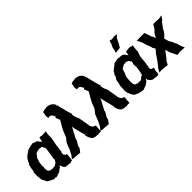

<svg xmlns="http://www.w3.org/2000/svg" viewBox="99 -1690 2608 2608"><g transform="rotate(-45 1403.0 -386.0)"><path d="M322 -542 326 -538C301 -540 262 -526 234 -516C232 -517 241 -520 230 -513C228 -509 235 -520 226 -518C228 -513 219 -508 226 -509C207 -494 189 -491 172 -473C143 -449 122 -414 113 -383C101 -378 98 -360 95 -351C88 -325 84 -296 81 -271C82 -271 81 -272 81 -276C79 -261 83 -267 76 -255L70 -254C69 -232 71 -215 70 -199C63 -179 77 -162 73 -147C75 -136 79 -136 73 -145C74 -108 84 -93 97 -71C110 -44 112 -29 135 -22C153 -16 157 -7 181 0C192 11 216 14 226 8C233 2 238 8 239 15C263 15 286 -2 320 -9C327 -19 342 -28 363 -43C365 -41 372 -43 376 -57C386 -62 389 -70 389 -74C393 -40 410 -12 431 2C453 1 465 11 485 7C496 9 503 9 510 15C534 2 541 2 554 3L564 -74L567 -103C565 -105 564 -108 561 -111C542 -111 539 -111 538 -127C521 -132 528 -159 529 -172L533 -184L536 -182L551 -303L563 -363L570 -398L572 -414V-474L581 -530L514 -524L464 -534L453 -498L447 -464C430 -477 419 -502 403 -514C403 -522 386 -529 383 -523C361 -532 345 -544 322 -542ZM420 -373 418 -346 394 -189 388 -185 397 -182 395 -169C390 -163 388 -153 383 -155C381 -144 373 -126 357 -126C342 -105 315 -108 298 -106C275 -100 255 -115 240 -116C236 -123 224 -125 220 -135C215 -154 217 -179 214 -186C207 -196 213 -195 217 -199C220 -222 214 -226 215 -247L219 -254C219 -259 218 -269 218 -263C220 -301 237 -329 238 -344C244 -358 256 -376 270 -386C273 -402 279 -407 298 -413C313 -421 328 -420 347 -425C369 -422 383 -420 392 -418C403 -403 404 -407 405 -391C411 -386 416 -380 420 -373Z M741 -740 732 -688C728 -674 729 -653 737 -632C737 -646 731 -632 742 -631C746 -633 760 -641 761 -637C791 -633 803 -615 811 -587L821 -589L818 -579L804 -565L830 -501L775 -407L751 -360L718 -276L679 -227L680 -233L666 -204L635 -124L597 -51L564 -11L586 -3L707 7C719 -9 732 -26 744 -42L751 -74L762 -95L792 -144L796 -169L825 -222L850 -273L853 -272L878 -325L881 -299L887 -270L927 -114L920 -107C923 -93 923 -93 926 -97C929 -61 946 -42 963 -18C980 -9 1000 6 1051 2C1045 15 1051 6 1058 7C1062 4 1060 2 1068 1C1086 2 1100 2 1110 2L1119 -111C1117 -107 1114 -103 1112 -100V-109C1085 -108 1068 -130 1058 -157L1055 -167L1043 -241C1037 -273 1031 -305 1026 -337L1005 -382L993 -435L1001 -443C994 -467 986 -491 979 -516L944 -654V-670L939 -672C944 -669 932 -669 929 -670C933 -683 928 -680 939 -682C913 -725 886 -750 824 -754C827 -757 828 -755 826 -754C812 -762 817 -752 806 -748V-753C783 -752 760 -746 741 -740Z M1289 -740 1280 -688C1276 -674 1277 -653 1285 -632C1285 -646 1279 -632 1290 -631C1294 -633 1308 -641 1309 -637C1339 -633 1351 -615 1359 -587L1369 -589L1366 -579L1352 -565L1378 -501L1323 -407L1299 -360L1266 -276L1227 -227L1228 -233L1214 -204L1183 -124L1145 -51L1112 -11L1134 -3L1255 7C1267 -9 1280 -26 1292 -42L1299 -74L1310 -95L1340 -144L1344 -169L1373 -222L1398 -273L1401 -272L1426 -325L1429 -299L1435 -270L1475 -114L1468 -107C1471 -93 1471 -93 1474 -97C1477 -61 1494 -42 1511 -18C1528 -9 1548 6 1599 2C1593 15 1599 6 1606 7C1610 4 1608 2 1616 1C1634 2 1648 2 1658 2L1667 -111C1665 -107 1662 -103 1660 -100V-109C1633 -108 1616 -130 1606 -157L1603 -167L1591 -241C1585 -273 1579 -305 1574 -337L1553 -382L1541 -435L1549 -443C1542 -467 1534 -491 1527 -516L1492 -654V-670L1487 -672C1492 -669 1480 -669 1477 -670C1481 -683 1476 -680 1487 -682C1461 -725 1434 -750 1372 -754C1375 -757 1376 -755 1374 -754C1360 -762 1365 -752 1354 -748V-753C1331 -752 1308 -746 1289 -740Z M1981 -531 1985 -538C1960 -539 1921 -527 1904 -525C1894 -521 1889 -524 1898 -524C1885 -516 1892 -522 1880 -509C1871 -502 1848 -485 1829 -470C1829 -469 1806 -455 1803 -437C1786 -416 1780 -411 1778 -382C1769 -367 1750 -349 1751 -335C1743 -306 1747 -290 1742 -276C1733 -270 1734 -252 1735 -253L1733 -250C1734 -212 1729 -190 1728 -150C1734 -152 1729 -146 1736 -151C1724 -139 1727 -135 1739 -139C1732 -135 1733 -129 1730 -125C1736 -121 1737 -114 1743 -101C1757 -58 1776 -25 1810 -17C1829 -9 1833 -1 1862 2C1878 3 1887 9 1896 7C1899 15 1904 8 1912 11C1926 14 1943 1 1964 -5C1987 -5 1993 -26 2010 -29C2027 -40 2043 -61 2047 -76C2055 -61 2050 -46 2056 -45C2080 -5 2109 8 2143 4C2165 11 2185 13 2209 6C2211 -16 2223 -27 2216 -48L2229 -90L2222 -111C2221 -110 2220 -109 2218 -108C2195 -109 2184 -115 2183 -138C2178 -144 2182 -164 2192 -171L2188 -177L2199 -245L2206 -325L2214 -363L2233 -415L2231 -434L2242 -523L2211 -521L2212 -529L2175 -531L2116 -523L2107 -465C2095 -476 2091 -488 2076 -509C2068 -513 2063 -514 2058 -525C2035 -530 2014 -534 1981 -531ZM1878 -269C1876 -286 1895 -319 1901 -330C1902 -346 1914 -367 1919 -391C1943 -402 1951 -408 1969 -419C1975 -425 1994 -422 1996 -421C2014 -427 2035 -425 2034 -415C2054 -418 2054 -402 2065 -389C2070 -385 2075 -379 2079 -373L2065 -322L2071 -277L2056 -179L2050 -176C2050 -167 2051 -158 2050 -148C2040 -148 2030 -138 2017 -133C2006 -121 1997 -114 1989 -108C1978 -111 1972 -98 1949 -110C1930 -104 1924 -100 1907 -118C1893 -111 1900 -124 1882 -126C1883 -137 1875 -144 1876 -152C1874 -168 1871 -168 1871 -184C1871 -200 1872 -232 1875 -248C1876 -252 1873 -268 1878 -269ZM2062 -787 2054 -747 2045 -743 2052 -739 2029 -695 2021 -654 2008 -609 2047 -615 2094 -620 2117 -656 2162 -746 2198 -776 2156 -786 2104 -778Z M2534 -368 2517 -414 2511 -416C2500 -453 2487 -490 2474 -526L2419 -528L2324 -525C2332 -512 2339 -498 2347 -485L2369 -434L2366 -430C2379 -393 2393 -356 2407 -319L2405 -312L2431 -268C2415 -251 2401 -233 2385 -217L2350 -163C2335 -143 2322 -122 2306 -103L2264 -51L2237 -2L2280 -6L2338 -1L2389 6L2423 -58L2427 -54C2456 -90 2484 -127 2511 -165L2527 -113L2526 -112L2529 -102C2546 -67 2563 -33 2580 2L2626 -5L2722 0L2700 -49L2685 -106L2658 -159L2662 -162L2629 -213V-216L2626 -224L2610 -282L2648 -319L2689 -373L2685 -379L2760 -479L2765 -472L2806 -533L2747 -523L2701 -527H2644L2613 -479L2612 -471L2568 -428Z"/></g></svg>

Font: Asimov Print
Style: DIt
Weight: 250
Width: 0
Designer: Google
Version: Version 2.000980: 2014